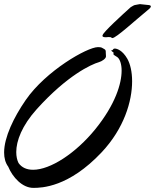

<svg xmlns="http://www.w3.org/2000/svg" viewBox="-24 -901 753 933"><path d="M491 -627C491 -632 490 -637 490 -646C490 -654 490 -659 482 -663C471 -668 473 -672 452 -672C400 -672 199 -557 101 -415C43 -331 -4 -234 -4 -160C-4 -133 2 -110 16 -91C37 -40 84 12 138 12C179 12 310 9 470 -161C579 -277 618 -409 618 -506C618 -552 609 -590 595 -615C571 -657 544 -665 534 -665C524 -665 526 -657 521 -657C521 -657 517 -658 517 -656C517 -654 522 -649 526 -647C528 -646 528 -645 528 -644C528 -642 527 -640 527 -638C527 -637 528 -636 529 -635C534 -630 542 -627 549 -621C559 -611 567 -589 567 -558C567 -495 537 -394 439 -273C343 -155 220 -76 137 -76C107 -76 82 -86 66 -109C59 -123 55 -141 55 -162C55 -216 82 -290 155 -371C303 -535 419 -588 457 -599C471 -603 491 -616 491 -627ZM700 -857C707 -863 709 -867 709 -870C709 -877 694 -877 693 -877C691 -877 658 -881 656 -881C652 -881 637 -877 634 -877C628 -877 618 -870 611 -866C571 -830 480 -747 475 -731C474 -729 474 -728 474 -727C474 -721 482 -720 491 -720C495 -720 500 -721 504 -721C506 -721 513 -720 516 -720C518 -719 517 -716 522 -716C540 -716 634 -803 700 -857Z"/></svg>

Font: Oregano
Style: Italic
Weight: 400
Italic angle: -12°
Designer: Astigmatic (AOETI)
Foundry: Astigmatic (AOETI)
Version: Version 1.000